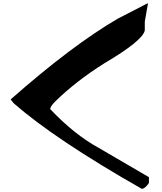

<svg xmlns="http://www.w3.org/2000/svg" viewBox="-20 -1314 1030 1223"><path d="M921.9 -1293.9 730.5 -1195.3Q437.5 -1024.4 47.9 -680.7L67.4 -656.2Q329.1 -426.8 882.8 -111.3Q903.3 -111.3 928.7 -148.4V-185.5L610.4 -371.1Q453.1 -457 299.8 -619.1Q299.8 -635.7 333 -668.9Q463.9 -796.9 643.6 -910.2Q888.7 -1054.7 902.3 -1120.1V-1176.8L921.9 -1288.1Z"/></svg>

Font: Elementary Gothic 
Style: Regular
Weight: 400
Designer: Bill Roach / W.K. Roach
Version: Version 1.00 April 18, 2012, initial release